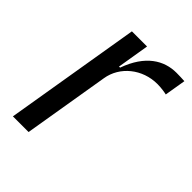

<svg xmlns="http://www.w3.org/2000/svg" viewBox="-167 -640 726 726"><g transform="rotate(45 196.5 -277.0)"><path d="M112.2 0 169.7 -345.2C181.5 -419 248.6 -473 328.8 -473C350.5 -473 372.9 -468.8 378.6 -467.3L392.8 -552.6C383.2 -553.3 361.2 -554 349.4 -554C283.4 -554 220.5 -517 184.7 -416.9H179L200.3 -545.5H119.3L28.4 0Z"/></g></svg>

Font: Riot Sans 2.0
Style: Italic
Weight: 400
Italic angle: -9.39999°
Designer: Rasmus Andersson
Foundry: rsms
Version: Version 3.006;hotconv 1.0.109;makeotfexe 2.5.65596